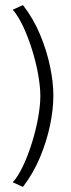

<svg xmlns="http://www.w3.org/2000/svg" viewBox="-20 -695 279 752"><path d="M30 -657Q51 -633 70.5 -591.5Q90 -550 105.5 -500.5Q121 -451 129.5 -403Q138 -355 138 -319Q138 -283 129.5 -235Q121 -187 105.5 -137Q90 -87 70.5 -45.5Q51 -4 30 19L70 37Q111 -17 137 -79.5Q163 -142 176 -204.5Q189 -267 189 -320Q189 -373 176 -435Q163 -497 137 -559.5Q111 -622 70 -675Z"/></svg>

Font: Catamaran Thin
Style: Regular
Weight: 100
Designer: Pria Ravichandran
Version: Version 2.000